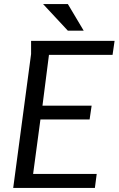

<svg xmlns="http://www.w3.org/2000/svg" viewBox="-20 -925 584 945"><path d="M133 -724H544L534 -655H221L189 -405H431L421 -337H179L143 -69H456L447 0H45L133 -659ZM314 -905 392 -774H314L192 -905Z"/></svg>

Font: Rosario Light
Style: Italic
Weight: 300
Italic angle: -8.05°
Designer: Hector Gatti
Foundry: Omnibus Type
Version: Version 1.101; ttfautohint (v1.8.1.43-b0c9)